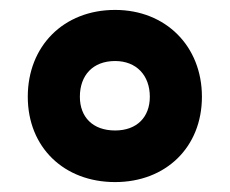

<svg xmlns="http://www.w3.org/2000/svg" viewBox="-20 -744 463 387"><path d="M212 -377C314 -377 387 -447 387 -549C387 -651 314 -724 212 -724C108 -724 36 -651 36 -549C36 -447 109 -377 212 -377ZM212 -481C167 -481 141 -508 141 -549C141 -592 167 -621 212 -621C255 -621 282 -592 282 -549C282 -508 256 -481 212 -481Z"/></svg>

Font: Noto Sans Myanmar UI ExtraBold
Style: Regular
Weight: 800
Designer: Monotype Design Team
Foundry: Monotype Imaging Inc.
Version: Version 2.103